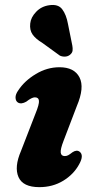

<svg xmlns="http://www.w3.org/2000/svg" viewBox="-20 -758 394 791"><path d="M247 -115Q254.5 -115 261 -118.5Q267.5 -122 279 -131Q296 -142 308 -133Q327 -118.5 306 -81Q283.5 -39.5 240.2 -13.2Q197 13 142 13Q74.5 13 56.2 -28.5Q38 -70 66.5 -136L126 -289.5Q142 -328.5 140.5 -342.8Q139 -357 123.5 -357Q111 -357 88 -339Q67.5 -327.5 54 -335.5Q44.5 -341.5 44 -355.5Q43.5 -369.5 55.5 -386Q81 -425 127.5 -453Q174 -481 225 -481Q286 -481 307.5 -439.2Q329 -397.5 296.5 -321L241.5 -177Q228.5 -143.5 230.2 -129.2Q232 -115 247 -115ZM260 -659.5 278 -570Q280 -559.5 279 -549.8Q278 -540 268 -532Q259 -525 247.2 -524.8Q235.5 -524.5 226.5 -529L155.5 -580.5Q126.5 -598 114 -616.2Q101.5 -634.5 104.5 -661Q107 -686.5 128.8 -709.2Q150.5 -732 183 -736.5Q219.5 -742 236.2 -720Q253 -698 260 -659.5Z"/></svg>

Font: Fraunces 9pt S050
Style: Bold Italic
Weight: 700
Italic angle: -16°
Version: Version 1.000; ttfautohint (v1.8.3)